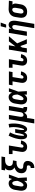

<svg xmlns="http://www.w3.org/2000/svg" viewBox="2254 -3052 1013 5561"><g transform="rotate(-90 2760.5 -271.5)"><path d="M176 8Q147 8 120.5 1Q94 -6 73 -22Q52 -38 39.5 -61.5Q27 -85 21.5 -111.5Q16 -138 17 -166.5Q18 -195 23 -223L42 -343Q46 -367 53.5 -390Q61 -413 73 -434.5Q85 -456 103 -474.5Q121 -493 142.5 -505.5Q164 -518 188.5 -523Q213 -528 236 -528Q258 -528 278.5 -520.5Q299 -513 314 -499Q329 -485 339 -467Q349 -449 356 -429Q364 -452 371 -474.5Q378 -497 385 -520H486Q461 -452 437 -384Q413 -316 387 -249Q392 -187 395 -124.5Q398 -62 402 0H301Q301 -19 301.5 -38Q302 -57 302 -76Q290 -59 277.5 -44Q265 -29 248.5 -17Q232 -5 213 1.5Q194 8 176 8ZM176 -97Q194 -97 210 -108Q226 -119 237.5 -134Q249 -149 258.5 -166Q268 -183 275.5 -199.5Q283 -216 290 -233.5Q297 -251 303 -268Q303 -284 301.5 -299.5Q300 -315 298 -330.5Q296 -346 292.5 -361Q289 -376 282.5 -389.5Q276 -403 264 -413Q252 -423 236 -423Q226 -423 215.5 -418Q205 -413 197 -405Q189 -397 184 -387.5Q179 -378 175.5 -367.5Q172 -357 169.5 -347Q167 -337 165 -326L145 -206Q143 -195 141.5 -184Q140 -173 140.5 -162.5Q141 -152 141.5 -141.5Q142 -131 145.5 -121Q149 -111 157 -104Q165 -97 176 -97Z M675 215 676 110H692Q703 110 713.5 106.5Q724 103 732 95Q740 87 745 76.5Q750 66 752 55Q754 40 749.5 26Q745 12 733 5.5Q721 -1 705.5 -0.5Q690 0 675.5 -1Q661 -2 647 -5Q633 -8 619.5 -12.5Q606 -17 594 -24Q582 -31 571.5 -40Q561 -49 552.5 -60Q544 -71 538.5 -83.5Q533 -96 529.5 -109.5Q526 -123 525 -137.5Q524 -152 525 -167Q526 -182 528 -197Q531 -216 538 -234.5Q545 -253 556.5 -270Q568 -287 583.5 -300.5Q599 -314 616.5 -325Q634 -336 652.5 -344Q671 -352 690 -357Q668 -370 649.5 -388.5Q631 -407 621 -430.5Q611 -454 609 -481.5Q607 -509 612 -537Q614 -550 618 -563.5Q622 -577 630.5 -589.5Q639 -602 650 -612Q661 -622 673 -630H606L623 -735H1007L990 -630H903Q885 -630 867 -628Q849 -626 832 -621.5Q815 -617 798 -608Q781 -599 767.5 -586Q754 -573 745.5 -556Q737 -539 734 -522Q730 -496 737 -471Q744 -446 762.5 -431Q781 -416 806 -410Q831 -404 857 -404H895L877 -299H839Q820 -299 800.5 -297.5Q781 -296 761.5 -290.5Q742 -285 723 -276Q704 -267 688.5 -252.5Q673 -238 663.5 -219.5Q654 -201 651 -182Q648 -165 651.5 -149Q655 -133 666.5 -122.5Q678 -112 694 -108.5Q710 -105 727 -105Q744 -105 760 -103Q776 -101 792 -96Q808 -91 821.5 -83.5Q835 -76 846.5 -65Q858 -54 865.5 -40.5Q873 -27 876.5 -11Q880 5 879.5 21.5Q879 38 877 55Q873 76 866 97.5Q859 119 846.5 138Q834 157 816 172.5Q798 188 777 197.5Q756 207 734.5 211Q713 215 691 215Z M1288 8Q1264 8 1241 3.5Q1218 -1 1199 -13Q1180 -25 1166.5 -43.5Q1153 -62 1146.5 -84Q1140 -106 1140.5 -130.5Q1141 -155 1145 -179L1184 -415H1078L1079 -520H1327L1268 -162Q1266 -150 1266 -138.5Q1266 -127 1270.5 -117.5Q1275 -108 1284.5 -102.5Q1294 -97 1306 -97Q1319 -97 1330.5 -105Q1342 -113 1349.5 -124.5Q1357 -136 1361.5 -148.5Q1366 -161 1369 -174L1472 -169V-168Q1468 -146 1460.5 -124Q1453 -102 1441 -82Q1429 -62 1412.5 -44Q1396 -26 1376 -14Q1356 -2 1333 3Q1310 8 1288 8Z M1608 8Q1588 8 1570.5 0Q1553 -8 1541.5 -22Q1530 -36 1523.5 -54Q1517 -72 1513.5 -91Q1510 -110 1508.5 -129.5Q1507 -149 1508 -168.5Q1509 -188 1510.5 -208Q1512 -228 1516 -248Q1528 -320 1553 -390.5Q1578 -461 1612 -528L1706 -488Q1672 -426 1650.5 -361.5Q1629 -297 1618 -232Q1617 -226 1616.5 -219Q1616 -212 1615 -205.5Q1614 -199 1613.5 -192.5Q1613 -186 1611.5 -179Q1610 -172 1609.5 -165.5Q1609 -159 1609 -152.5Q1609 -146 1608.5 -139.5Q1608 -133 1608 -126.5Q1608 -120 1608 -113.5Q1608 -107 1609 -100.5Q1610 -94 1612.5 -87Q1615 -80 1621 -80Q1628 -80 1633 -86.5Q1638 -93 1641.5 -99.5Q1645 -106 1647.5 -112.5Q1650 -119 1652.5 -125.5Q1655 -132 1657 -138.5Q1659 -145 1661 -152Q1663 -159 1664.5 -165.5Q1666 -172 1668 -179Q1670 -186 1671.5 -192.5Q1673 -199 1674.5 -206Q1676 -213 1677 -219.5Q1678 -226 1679 -233Q1680 -240 1681.5 -246.5Q1683 -253 1684 -260L1697 -338H1803L1790 -260Q1789 -253 1787.5 -246.5Q1786 -240 1785 -233.5Q1784 -227 1783 -220Q1782 -213 1781.5 -206.5Q1781 -200 1780 -193.5Q1779 -187 1778 -180Q1777 -173 1776.5 -166.5Q1776 -160 1775.5 -153.5Q1775 -147 1775 -140Q1775 -133 1775 -126.5Q1775 -120 1775 -113.5Q1775 -107 1776 -100.5Q1777 -94 1779 -87Q1781 -80 1787 -80Q1794 -80 1799 -86.5Q1804 -93 1807 -99Q1810 -105 1812.5 -111.5Q1815 -118 1817.5 -124.5Q1820 -131 1822.5 -138Q1825 -145 1827 -151.5Q1829 -158 1830.5 -164.5Q1832 -171 1833.5 -177.5Q1835 -184 1836.5 -191Q1838 -198 1839.5 -204.5Q1841 -211 1842.5 -217.5Q1844 -224 1845 -231Q1846 -238 1847.5 -244.5Q1849 -251 1850 -258Q1861 -322 1860.5 -386.5Q1860 -451 1847 -511L1950 -528Q1963 -460 1964 -389Q1965 -318 1953 -246Q1950 -227 1946 -208Q1942 -189 1937 -170.5Q1932 -152 1925.5 -133.5Q1919 -115 1911 -96.5Q1903 -78 1893 -60.5Q1883 -43 1869.5 -27.5Q1856 -12 1837.5 -2Q1819 8 1800 8Q1782 8 1766.5 1.5Q1751 -5 1739.5 -17Q1728 -29 1721 -44.5Q1714 -60 1709 -76Q1701 -61 1691.5 -46.5Q1682 -32 1669.5 -19.5Q1657 -7 1640.5 0.5Q1624 8 1608 8Z M1966 215 2088 -520H2213L2161 -206Q2159 -195 2158 -183Q2157 -171 2157.5 -159.5Q2158 -148 2161 -137Q2164 -126 2169.5 -116.5Q2175 -107 2185.5 -102Q2196 -97 2208 -97Q2223 -97 2238.5 -103Q2254 -109 2265 -121Q2276 -133 2282 -148Q2288 -163 2290 -179L2347 -520H2472L2405 -117Q2404 -113 2404.5 -109Q2405 -105 2407.5 -102Q2410 -99 2414 -98Q2418 -97 2422 -97H2442L2441 8H2404Q2381 8 2359.5 4Q2338 0 2320 -11.5Q2302 -23 2291 -41.5Q2280 -60 2277 -82Q2268 -64 2256 -47Q2244 -30 2227.5 -17Q2211 -4 2191.5 2Q2172 8 2152 8Q2144 8 2136 7Q2128 6 2120 4Q2120 30 2116.5 56Q2113 82 2109 108L2091 215Z M2676 8Q2647 8 2620.5 1Q2594 -6 2573 -22Q2552 -38 2539.5 -61.5Q2527 -85 2521.5 -111.5Q2516 -138 2517 -166.5Q2518 -195 2523 -223L2542 -343Q2546 -367 2553.5 -390Q2561 -413 2573 -434.5Q2585 -456 2603 -474.5Q2621 -493 2642.5 -505.5Q2664 -518 2688.5 -523Q2713 -528 2736 -528Q2758 -528 2778.5 -520.5Q2799 -513 2814 -499Q2829 -485 2839 -467Q2849 -449 2856 -429Q2864 -452 2871 -474.5Q2878 -497 2885 -520H2986Q2961 -452 2937 -384Q2913 -316 2887 -249Q2892 -187 2895 -124.5Q2898 -62 2902 0H2801Q2801 -19 2801.5 -38Q2802 -57 2802 -76Q2790 -59 2777.5 -44Q2765 -29 2748.5 -17Q2732 -5 2713 1.5Q2694 8 2676 8ZM2676 -97Q2694 -97 2710 -108Q2726 -119 2737.5 -134Q2749 -149 2758.5 -166Q2768 -183 2775.5 -199.5Q2783 -216 2790 -233.5Q2797 -251 2803 -268Q2803 -284 2801.5 -299.5Q2800 -315 2798 -330.5Q2796 -346 2792.5 -361Q2789 -376 2782.5 -389.5Q2776 -403 2764 -413Q2752 -423 2736 -423Q2726 -423 2715.5 -418Q2705 -413 2697 -405Q2689 -397 2684 -387.5Q2679 -378 2675.5 -367.5Q2672 -357 2669.5 -347Q2667 -337 2665 -326L2645 -206Q2643 -195 2641.5 -184Q2640 -173 2640.5 -162.5Q2641 -152 2641.5 -141.5Q2642 -131 2645.5 -121Q2649 -111 2657 -104Q2665 -97 2676 -97Z M3288 8Q3264 8 3241 3.5Q3218 -1 3199 -13Q3180 -25 3166.5 -43.5Q3153 -62 3146.5 -84Q3140 -106 3140.5 -130.5Q3141 -155 3145 -179L3184 -415H3070L3088 -520H3472L3454 -415H3309L3268 -162Q3266 -150 3266 -138.5Q3266 -127 3270.5 -117.5Q3275 -108 3284.5 -102.5Q3294 -97 3306 -97Q3319 -97 3330.5 -105Q3342 -113 3349.5 -124.5Q3357 -136 3361.5 -148.5Q3366 -161 3369 -174L3472 -169V-168Q3468 -146 3460.5 -124Q3453 -102 3441 -82Q3429 -62 3412.5 -44Q3396 -26 3376 -14Q3356 -2 3333 3Q3310 8 3288 8Z M3788 8Q3764 8 3741 3.5Q3718 -1 3699 -13Q3680 -25 3666.5 -43.5Q3653 -62 3646.5 -84Q3640 -106 3640.5 -130.5Q3641 -155 3645 -179L3684 -415H3578L3579 -520H3827L3768 -162Q3766 -150 3766 -138.5Q3766 -127 3770.5 -117.5Q3775 -108 3784.5 -102.5Q3794 -97 3806 -97Q3819 -97 3830.5 -105Q3842 -113 3849.5 -124.5Q3857 -136 3861.5 -148.5Q3866 -161 3869 -174L3972 -169V-168Q3968 -146 3960.5 -124Q3953 -102 3941 -82Q3929 -62 3912.5 -44Q3896 -26 3876 -14Q3856 -2 3833 3Q3810 8 3788 8Z M4275 0 4207 -190 4166 -143 4143 0H4018L4104 -520H4229L4198 -332L4343 -520H4491L4285 -281L4405 0Z M4725 215 4813 -314Q4815 -325 4815.5 -337Q4816 -349 4815.5 -360.5Q4815 -372 4812.5 -383Q4810 -394 4804 -403.5Q4798 -413 4788 -418Q4778 -423 4766 -423Q4751 -423 4735.5 -417Q4720 -411 4709 -399Q4698 -387 4692 -372Q4686 -357 4683 -341L4627 0H4502L4588 -520H4713L4701 -448Q4711 -464 4723 -479.5Q4735 -495 4750.5 -506Q4766 -517 4784.5 -522.5Q4803 -528 4821 -528Q4847 -528 4870 -518.5Q4893 -509 4908 -490.5Q4923 -472 4930.5 -448.5Q4938 -425 4940.5 -399.5Q4943 -374 4941 -348Q4939 -322 4935 -297L4850 215ZM4741 -600 4780 -758H4888L4830 -600Z M5203 8Q5173 8 5144.5 2Q5116 -4 5093 -19Q5070 -34 5054.5 -57Q5039 -80 5032 -107.5Q5025 -135 5025.5 -164.5Q5026 -194 5031 -223L5050 -343Q5055 -368 5063.5 -392Q5072 -416 5087 -438Q5102 -460 5122.5 -477Q5143 -494 5166.5 -505Q5190 -516 5215 -522Q5240 -528 5264 -528H5281L5521 -520L5503 -415L5406 -418Q5417 -407 5424 -393Q5431 -379 5435 -363Q5439 -347 5438.5 -330Q5438 -313 5435 -297L5415 -177Q5411 -152 5403 -127.5Q5395 -103 5380 -81Q5365 -59 5345.5 -41Q5326 -23 5302 -12Q5278 -1 5252.5 3.5Q5227 8 5203 8ZM5204 -97Q5221 -97 5237.5 -105Q5254 -113 5265.5 -127.5Q5277 -142 5283.5 -159Q5290 -176 5293 -194L5313 -314Q5316 -331 5316 -348.5Q5316 -366 5312.5 -382Q5309 -398 5297.5 -410Q5286 -422 5268 -423H5259Q5242 -423 5226 -414Q5210 -405 5198.5 -390.5Q5187 -376 5181 -359.5Q5175 -343 5173 -326L5153 -206Q5151 -194 5150 -182Q5149 -170 5150 -158.5Q5151 -147 5154 -135.5Q5157 -124 5163.5 -115.5Q5170 -107 5180.5 -102Q5191 -97 5204 -97Z"/></g></svg>

Font: Iosevka Extrabold
Style: Italic
Weight: 800
Italic angle: -9°
Monospace: yes
Designer: Belleve Invis
Foundry: Belleve Invis
Version: Version 32.5.0; ttfautohint (v1.8.4)